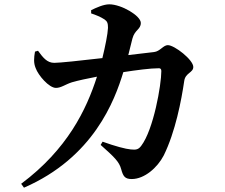

<svg xmlns="http://www.w3.org/2000/svg" viewBox="-20 -814 1040 889"><path d="M446 -143C509 -87 532 -65 541 -31C550 2 558 15 590 15C649 15 709 -38 738 -94C792 -203 820 -350 833 -439C838 -477 875 -477 875 -504C875 -537 788 -605 757 -605C736 -605 721 -576 693 -573L574 -559L593 -635C604 -677 632 -677 632 -708C632 -741 542 -794 486 -794C459 -794 425 -778 402 -767V-752C423 -745 446 -736 464 -724C477 -715 480 -706 480 -685C479 -657 467 -598 454 -545C351 -533 256 -523 231 -523C197 -523 178 -549 156 -579L142 -575C137 -546 135 -523 145 -499C157 -465 207 -407 239 -407C263 -407 282 -423 313 -433C340 -441 387 -451 429 -459C380 -306 292 -123 78 37L91 55C413 -85 511 -348 551 -480C610 -489 675 -498 716 -498C723 -498 727 -494 727 -485C727 -421 691 -214 634 -139C622 -123 612 -119 586 -122C562 -124 513 -137 455 -158Z"/></svg>

Font: Noto Serif CJK HK
Style: Bold
Weight: 700
Designer: Ryoko NISHIZUKA 西塚涼子 (kana & ideographs); Frank Grießhammer (Latin, Greek & Cyrillic); Wenlong ZHANG 张文龙 (bopomofo); San
Foundry: Adobe
Version: Version 2.001;hotconv 1.1.0;makeotfexe 2.6.0